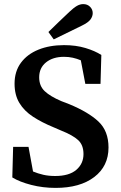

<svg xmlns="http://www.w3.org/2000/svg" viewBox="-20 -900 589 936"><path d="M251 16Q189 16 132.5 1.5Q76 -13 40 -35L44 -184H119L141 -64Q165 -54 191 -48Q217 -42 249 -42Q317 -42 352 -72Q387 -102 387 -149Q387 -193 361 -217Q335 -241 277 -264L240 -280Q184 -303 141 -331Q98 -359 74.5 -398Q51 -437 51 -492Q51 -552 82 -594Q113 -636 167.5 -658Q222 -680 292 -680Q350 -680 396.5 -666Q443 -652 474 -632L470 -491H396L374 -606Q355 -614 335 -618.5Q315 -623 292 -623Q238 -623 204.5 -596Q171 -569 171 -523Q171 -481 198 -455.5Q225 -430 279 -407L318 -392Q412 -353 460.5 -307Q509 -261 509 -181Q509 -90 439.5 -37Q370 16 251 16ZM216 -744Q242 -770 267.5 -794Q293 -818 318 -842Q339 -862 354.5 -871Q370 -880 386 -880Q406 -880 419 -867Q432 -854 432 -836Q432 -820 421 -805Q410 -790 379 -775Q311 -741 242 -708Z"/></svg>

Font: Source Serif 4 SmText Semibold
Style: Regular
Weight: 600
Designer: Frank Grießhammer
Foundry: Adobe
Version: Version 4.005;hotconv 1.1.0;makeotfexe 2.6.0